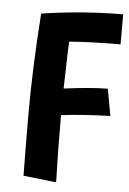

<svg xmlns="http://www.w3.org/2000/svg" viewBox="-52 -727 525 784"><g transform="rotate(5 211.0 -334.5)"><path d="M421 -688V-565Q309 -565 211 -558Q209 -529 207.5 -455.5Q206 -382 205 -365Q317 -380 385 -380L405 -270Q293 -267 204 -256Q204 -100 208 19L73 4Q71 -158 71 -249Q71 -436 87 -662Q258 -688 421 -688Z"/></g></svg>

Font: Boogaloo
Style: Regular
Weight: 400
Designer: John Vargas Beltran
Foundry: John Vargas Beltran
Version: Version 1.001